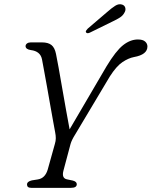

<svg xmlns="http://www.w3.org/2000/svg" viewBox="-20 -904 730 924"><path d="M349.5 -17.5Q349.5 0 321.5 0H130.5Q110 0 110 -16Q110 -30.5 133.5 -36L162 -40.5Q197 -46 209.5 -87.5L244 -211Q248.5 -225.5 248.5 -239Q248.5 -252.5 245.5 -267Q242 -285.5 235.5 -321.5Q229 -357.5 221.2 -401.5Q213.5 -445.5 205.8 -489Q198 -532.5 191.5 -567.5Q185 -602.5 182 -619Q174 -657.5 128.5 -663Q104 -666.5 103 -681.5Q103 -689.5 110 -694.8Q117 -700 128 -700H181.5Q212 -700 227.8 -687.2Q243.5 -674.5 249.5 -644.5Q254 -623.5 262 -578.8Q270 -534 279.5 -479Q289 -424 298.5 -371.2Q308 -318.5 315 -281.5L492.5 -584.5Q537.5 -659 572.2 -686.5Q607 -714 643.5 -714Q667.5 -714 678.5 -704Q689.5 -694 689.5 -680.5Q689.5 -641 625 -629.5Q598.5 -624.5 569.5 -605.2Q540.5 -586 508.5 -536L342.5 -258Q325 -230.5 319.5 -211L285.5 -83.5Q275.5 -46.5 302 -41L330.5 -35Q349.5 -30 349.5 -17.5ZM495.5 -846Q517.5 -865.5 534.5 -876.2Q551.5 -887 567.5 -882Q580 -878 583 -866.2Q586 -854.5 578.5 -842.5Q571.5 -829 557.2 -819.8Q543 -810.5 522.5 -801L411.5 -746.5Q398.5 -741 394 -748.5Q391.5 -752.5 394.8 -757.2Q398 -762 402.5 -766.5Z"/></svg>

Font: Fraunces 9pt Soft Light
Style: Italic
Weight: 300
Italic angle: -16°
Version: Version 1.000;[0bf87f6ff]